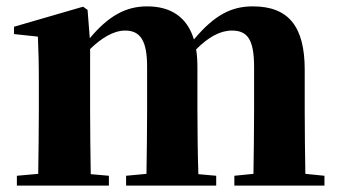

<svg xmlns="http://www.w3.org/2000/svg" viewBox="-20 -583 1065 603"><path d="M939 -37C938 -94 937 -179 937 -238V-364C937 -500 886 -563 774 -563C709 -563 655 -538 589 -459C568 -529 517 -563 442 -563C374 -563 320 -532 262 -463L255 -552L241 -562L24 -499V-476L99 -468C101 -419 102 -387 102 -321V-238C102 -182 101 -96 100 -37L33 -31V0H322V-31L265 -36C264 -95 263 -182 263 -238V-429C299 -464 337 -487 373 -487C421 -487 442 -455 442 -373V-238C442 -180 441 -95 440 -37L376 -31V0H659V-31L603 -36C601 -94 600 -179 600 -238V-370C600 -391 599 -410 596 -428C634 -466 671 -487 708 -487C756 -487 778 -461 778 -373V-238C778 -180 777 -95 776 -37L716 -31V0H999V-31Z"/></svg>

Font: Noto Serif CJK JP Black
Style: Regular
Weight: 900
Designer: Ryoko NISHIZUKA 西塚涼子 (kana & ideographs); Frank Grießhammer (Latin, Greek & Cyrillic); Wenlong ZHANG 张文龙 (bopomofo); San
Foundry: Adobe Systems Incorporated
Version: Version 1.001;PS 1.001;hotconv 16.6.54;makeotf.lib2.5.65590